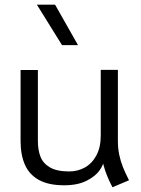

<svg xmlns="http://www.w3.org/2000/svg" viewBox="-20 -770 593 809"><path d="M250.5 10.7Q184.6 10.7 143.9 -11.8Q103.3 -34.4 85 -75.9Q66.7 -117.4 66.7 -176V-475.1H139.6V-176.8Q139.6 -137.9 150.5 -109.9Q161.4 -81.8 190.4 -64.7Q219.5 -47.6 271.7 -47.6Q307.5 -47.6 337.6 -64.3Q367.8 -81.1 386.2 -115.3Q404.5 -149.5 404.5 -198.7L417.7 -97.4Q417.7 -78.4 400.1 -52.9Q382.6 -27.5 344.8 -8.4Q307 10.7 250.5 10.7ZM453.9 19Q404.5 -73.2 404.5 -160.2L476.7 -175.8Q476.7 -145.5 482.4 -117.9Q488.2 -90.3 497.9 -66.1Q507.6 -41.9 521.1 -15.6L523.7 -10.5ZM404.5 -160.2V-475.6H476.7V-103ZM135.4 -750.4H212L308.7 -579.8H241.3Z"/></svg>

Font: DavidDev Light
Style: Regular
Weight: 300
Designer: David.dev
Foundry: David.dev
Version: Version 1.001;FEAKit 1.0